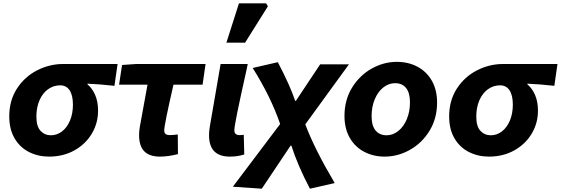

<svg xmlns="http://www.w3.org/2000/svg" viewBox="-20 -934 3391 1161"><path d="M36 -230Q36 -327 83 -399Q130 -471 205 -509Q280 -547 361 -547H691L672 -415Q583 -425 509 -428V-424Q538 -400 555.5 -359.5Q573 -319 573 -265Q573 -189 535 -125.5Q497 -62 429.5 -24.5Q362 13 277 13Q211 13 156 -14.5Q101 -42 68.5 -97Q36 -152 36 -230ZM421 -301Q421 -358 401 -388Q381 -418 344 -418Q303 -418 270 -394Q237 -370 218.5 -327Q200 -284 200 -229Q200 -170 225 -143Q250 -116 288 -116Q324 -116 354.5 -139Q385 -162 403 -204.5Q421 -247 421 -301Z M821 -117Q821 -143 826 -170L872 -422H700L718 -541L803 -547H1223L1205 -422H1029Q973 -179 973 -145Q973 -130 982 -123.5Q991 -117 1005 -117Q1025 -117 1055 -121L1056 -2Q996 13 947 13Q884 13 852.5 -19Q821 -51 821 -117Z M1244 -116Q1244 -141 1249 -170L1314 -547H1478Q1476 -535 1473 -522Q1434 -348 1415.5 -257Q1397 -166 1397 -146Q1397 -131 1405.5 -124Q1414 -117 1427 -117Q1444 -117 1454 -119L1457 0Q1418 13 1370 13Q1244 13 1244 -116ZM1425 -914H1589L1600 -896L1462 -676H1349Z M1388 195 1674 -184Q1618 -348 1508 -523L1660 -558Q1734 -417 1765 -324H1769L1916 -545H2090L1826 -182Q1882 -33 2004 173L1854 207Q1780 66 1742 -53H1737L1563 207Z M2063 -233Q2063 -329 2108.5 -403.5Q2154 -478 2227 -519Q2300 -560 2380 -560Q2449 -560 2504.5 -530.5Q2560 -501 2591.5 -445.5Q2623 -390 2623 -314Q2623 -218 2577.5 -143.5Q2532 -69 2459 -28Q2386 13 2306 13Q2237 13 2181.5 -16.5Q2126 -46 2094.5 -101.5Q2063 -157 2063 -233ZM2459 -315Q2459 -373 2435.5 -402Q2412 -431 2369 -431Q2330 -431 2297.5 -405Q2265 -379 2246 -333.5Q2227 -288 2227 -232Q2227 -174 2251 -145Q2275 -116 2318 -116Q2356 -116 2388.5 -142Q2421 -168 2440 -213.5Q2459 -259 2459 -315Z M2696 -230Q2696 -327 2743 -399Q2790 -471 2865 -509Q2940 -547 3021 -547H3351L3332 -415Q3243 -425 3169 -428V-424Q3198 -400 3215.5 -359.5Q3233 -319 3233 -265Q3233 -189 3195 -125.5Q3157 -62 3089.5 -24.5Q3022 13 2937 13Q2871 13 2816 -14.5Q2761 -42 2728.5 -97Q2696 -152 2696 -230ZM3081 -301Q3081 -358 3061 -388Q3041 -418 3004 -418Q2963 -418 2930 -394Q2897 -370 2878.5 -327Q2860 -284 2860 -229Q2860 -170 2885 -143Q2910 -116 2948 -116Q2984 -116 3014.5 -139Q3045 -162 3063 -204.5Q3081 -247 3081 -301Z"/></svg>

Font: Nebula Sans Bold
Style: Regular
Weight: 700
Italic angle: -9°
Designer: Paul D. Hunt for Adobe (as Source Sans)
Foundry: Nebula Entertainment & Broadcasting LLC
Version: Version 1.010